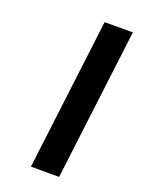

<svg xmlns="http://www.w3.org/2000/svg" viewBox="-127 -712 584 774"><g transform="rotate(20 165.5 -324.5)"><path d="M226 0 306 -649H185L105 0Z"/></g></svg>

Font: Gamestation Extended
Style: Italic
Weight: 400
Width: 7
Designer: Jonas Hecksher
Foundry: Jonas Hecksher, Playtypeª, e-types AS
Version: Version 1.003